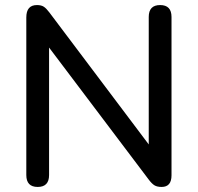

<svg xmlns="http://www.w3.org/2000/svg" viewBox="-20 -732 782 759"><path d="M129 7Q84 7 84 -40V-663Q84 -712 126 -712Q143 -712 153 -705.5Q163 -699 175 -683L568 -161V-665Q568 -712 613 -712Q658 -712 658 -665V-39Q658 7 619 7Q601 7 590.5 0.5Q580 -6 568 -22L174 -544V-40Q174 7 129 7Z"/></svg>

Font: Chiron GoRound TC
Style: Regular
Weight: 400
Designer: Ryoko NISHIZUKA 西塚涼子 (kana, bopomofo & ideographs); Paul D. Hunt (Latin, Greek & Cyrillic); Sandoll Communications 산돌커뮤니
Foundry: Adobe
Version: Version 1.000;hotconv 1.1.1;makeotfexe 2.6.0